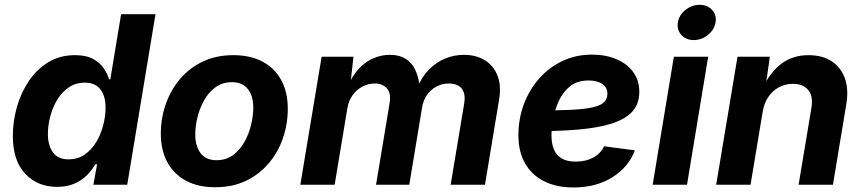

<svg xmlns="http://www.w3.org/2000/svg" viewBox="-20 -788 3681 819"><path d="M223.4 9.1Q140.1 9.1 87.4 -47Q34.8 -103.1 34.8 -207.8Q34.8 -270.9 52.3 -332.2Q69.8 -393.4 103.7 -443.4Q137.6 -493.3 186.9 -523Q236.2 -552.7 299.7 -552.7Q348.1 -552.7 377.8 -536.2Q407.5 -519.7 423.2 -495.7Q439 -471.7 445.3 -449.7H450.6L496.6 -727.5H643.3L522.7 0H378.4L394.1 -87.4H386.4Q372.6 -62.6 350.8 -40.6Q328.9 -18.5 297.4 -4.7Q266 9.1 223.4 9.1ZM272.2 -108.3Q311.2 -108.3 340.7 -128.4Q370.2 -148.5 390.1 -181.5Q410 -214.4 420.1 -253.1Q430.3 -291.7 430.3 -328.9Q430.3 -378.6 408.2 -407Q386.1 -435.4 341.9 -435.4Q302.8 -435.4 273.4 -415.3Q243.9 -395.3 224.2 -362.6Q204.4 -330 194.4 -291.6Q184.3 -253.3 184.3 -216.4Q184.3 -167.4 206 -137.8Q227.6 -108.3 272.2 -108.3Z M898.2 10.7Q824.4 10.7 772.5 -17.6Q720.7 -45.8 693.3 -97.2Q666 -148.5 666 -217.2Q666 -283 686.9 -343.2Q707.8 -403.4 747.7 -450.7Q787.7 -498 845 -525.4Q902.3 -552.7 975.4 -552.7Q1049 -552.7 1101 -524.6Q1152.9 -496.5 1180.2 -445.1Q1207.6 -393.8 1207.6 -324.6Q1207.6 -258.7 1186.8 -198.5Q1166 -138.2 1126 -91.1Q1086 -43.9 1028.7 -16.6Q971.3 10.7 898.2 10.7ZM903.3 -104.6Q944.1 -104.6 973.9 -126.5Q1003.6 -148.3 1022.8 -182.7Q1042 -217.1 1051.2 -256Q1060.4 -294.9 1060.4 -328.7Q1060.4 -361.5 1050.4 -385.9Q1040.4 -410.3 1020.4 -423.9Q1000.5 -437.5 970.1 -437.5Q929.3 -437.5 899.5 -415.9Q869.7 -394.3 850.6 -360.1Q831.4 -325.8 822.2 -287.1Q812.9 -248.3 812.9 -214Q812.9 -165.1 835.5 -134.9Q858 -104.6 903.3 -104.6Z M1261.1 0 1351.9 -545.9H1487.7L1472.7 -410.1L1461.7 -414.7Q1482.3 -465.4 1511.6 -495.9Q1540.8 -526.5 1574.6 -540.3Q1608.5 -554.1 1642.7 -554.1Q1684.4 -554.1 1712.1 -536Q1739.8 -517.9 1754.5 -482.9Q1769.2 -447.9 1772.1 -396.5L1756.6 -406Q1777.4 -458.4 1809.6 -491Q1841.7 -523.6 1880.3 -538.9Q1918.9 -554.1 1958.7 -554.1Q2010.7 -554.1 2048 -531.1Q2085.3 -508.2 2102.1 -465.5Q2118.9 -422.9 2109 -363.4L2048.7 0H1902.3L1959.9 -345.1Q1965.1 -376.3 1957.8 -395.3Q1950.5 -414.4 1934.2 -423.1Q1917.9 -431.8 1895.6 -431.8Q1865.5 -431.8 1841.1 -418.5Q1816.7 -405.2 1801.1 -382.5Q1785.5 -359.7 1780.7 -331.1L1725.8 0H1584.1L1642.1 -349Q1648.8 -389.6 1630.8 -410.7Q1612.8 -431.8 1578.8 -431.8Q1551.1 -431.8 1526.3 -418.9Q1501.6 -406.1 1484.3 -382.1Q1467 -358.2 1461.5 -325L1407.5 0Z M2426.1 11.7Q2353.5 11.7 2300.8 -14.9Q2248.1 -41.5 2219.7 -91.4Q2191.3 -141.2 2191.3 -210.9Q2191.3 -280 2214.1 -342.1Q2236.9 -404.1 2278.9 -451.9Q2320.8 -499.8 2378.3 -527.4Q2435.8 -555 2505.2 -555Q2563 -555 2608.6 -535.9Q2654.3 -516.8 2680.6 -481.2Q2707 -445.7 2707 -396Q2707 -345.1 2677.3 -312.3Q2647.5 -279.4 2589.4 -261Q2531.3 -242.6 2446.3 -235.3Q2361.3 -228 2250.8 -228L2265.9 -316.6Q2359.5 -316.6 2419.1 -319.7Q2478.8 -322.9 2511.8 -331Q2544.9 -339.1 2557.9 -353.2Q2570.9 -367.2 2570.9 -388.8Q2570.9 -414.7 2549.2 -429.7Q2527.6 -444.7 2490.1 -444.7Q2442.3 -444.7 2411.5 -419.9Q2380.8 -395.2 2363.6 -357.5Q2346.4 -319.8 2339.5 -279.7Q2332.5 -239.5 2332.5 -208.5Q2332.5 -177.4 2342.1 -152.4Q2351.7 -127.5 2374.6 -113Q2397.5 -98.6 2436.8 -98.6Q2478.8 -98.6 2510.7 -115.9Q2542.6 -133.2 2556.5 -164.1L2688.1 -146.7Q2661.3 -75.1 2591.8 -31.7Q2522.2 11.7 2426.1 11.7Z M2764 0 2854.4 -545.9H3000.8L2910.5 0ZM2939.3 -617.1Q2906.2 -617.1 2886.3 -639.2Q2866.5 -661.3 2871.5 -692.3Q2876.6 -723.9 2904 -745.7Q2931.3 -767.5 2964.4 -767.5Q2997.7 -767.5 3017.6 -745.7Q3037.4 -723.8 3032.2 -692.3Q3027.1 -661.3 2999.9 -639.2Q2972.6 -617.1 2939.3 -617.1Z M3233.3 -311.3 3181.5 0H3035L3125.9 -545.9H3263.9L3244.5 -409.6L3234.4 -414.4Q3266.8 -482 3314.7 -517.4Q3362.5 -552.7 3428.8 -552.7Q3487.5 -552.7 3527.4 -526.8Q3567.2 -500.8 3584 -453.7Q3600.8 -406.5 3589.8 -342.4L3533 0H3386.5L3441 -326.5Q3449.7 -377.8 3427.6 -404.1Q3405.6 -430.4 3362.3 -430.4Q3329.7 -430.4 3302.5 -415.7Q3275.4 -401.1 3257.3 -374.4Q3239.3 -347.6 3233.3 -311.3Z"/></svg>

Font: Inter
Style: Italic
Weight: 400
Italic angle: -9.3988°
Designer: Rasmus Andersson
Foundry: rsms
Version: Version 4.001;git-66647c0bb